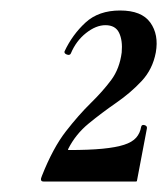

<svg xmlns="http://www.w3.org/2000/svg" viewBox="-20 -749 319 366"><path d="M63 -403Q55 -403 60 -414Q81 -467 105.5 -498.5Q130 -530 153 -552.5Q176 -575 192 -596.5Q208 -618 212 -649Q214 -672 207 -686.5Q200 -701 181 -701Q163 -701 144 -686Q125 -671 115 -647Q113 -643 107.5 -645Q102 -647 103 -651Q118 -683 143 -706Q168 -729 209 -729Q250 -729 266.5 -706Q283 -683 277 -649Q271 -617 250 -594.5Q229 -572 201.5 -553Q174 -534 149 -513.5Q124 -493 110 -465Q109 -463 111 -463Q150 -463 175.5 -465.5Q201 -468 216.5 -473Q232 -478 239.5 -486.5Q247 -495 249 -507Q250 -512 255.5 -510.5Q261 -509 260 -504L241 -404Q241 -403 239 -403Q201 -403 152.5 -403Q104 -403 63 -403Z"/></svg>

Font: Cormorant Garamond Light
Style: Bold Italic
Weight: 700
Italic angle: -10°
Version: Version 4.001